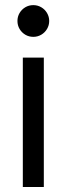

<svg xmlns="http://www.w3.org/2000/svg" viewBox="-20 -748 266 768"><path d="M71.3 -517.6H155.3V0H71.3ZM49.8 -664.1Q49.8 -681.6 58.3 -696Q66.9 -710.4 81.3 -719Q95.7 -727.5 113.3 -727.5Q130.4 -727.5 145 -719Q159.7 -710.4 168.2 -695.8Q176.8 -681.2 176.8 -664.1Q176.8 -647 168.2 -632.3Q159.7 -617.7 145 -609.1Q130.4 -600.6 113.3 -600.6Q95.7 -600.6 81.3 -609.1Q66.9 -617.7 58.3 -632.1Q49.8 -646.5 49.8 -664.1Z"/></svg>

Font: Reddit Sans Fudge
Style: Regular
Weight: 400
Designer: Stephen Hutchings
Foundry: Reddit
Version: Version 1.011